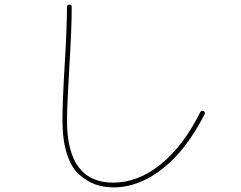

<svg xmlns="http://www.w3.org/2000/svg" viewBox="-20 -770 1040 830"><path d="M469.7 40Q427.7 40 392.6 27.3Q357.4 14.6 323.2 -14.6Q289.1 -43.9 269.5 -104Q250 -164.1 250 -250Q250 -329.1 259.8 -493.2Q269.5 -651.4 269.5 -739.3Q269.5 -750 279.8 -750Q290 -750 290 -739.3Q290 -649.4 280.3 -491.2Q270.5 -327.1 269.5 -250Q269.5 19.5 469.7 19.5Q577.1 19.5 675.3 -60.1Q773.4 -139.6 845.7 -285.2Q850.6 -293.9 860.4 -290Q869.1 -285.2 864.3 -276.4Q788.1 -125 685.1 -42.5Q582 40 469.7 40Z"/></svg>

Font: Rounded-L Mgen+ 2m thin
Style: Regular
Weight: 100
Designer: [Source Han Sans]
Ryoko NISHIZUKA  (kana & ideographs); Paul D. Hunt (Latin, Greek & Cyrillic); Wenlong ZHANG  (bopomofo
Version: Version 1.059.20150602